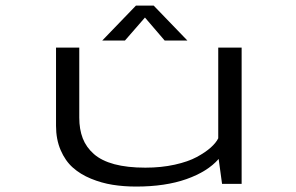

<svg xmlns="http://www.w3.org/2000/svg" viewBox="-20 -676 1090 706"><path d="M669 -527H585.5L513 -611.5L439.5 -527H356L480 -655.5H545ZM480.5 10Q435 10 394.2 3.5Q353.5 -3 314.5 -19Q275.5 -35 247.8 -59.8Q220 -84.5 203 -124Q186 -163.5 186 -213.5V-501H271.5V-243.5Q271.5 -200.5 284.2 -167.5Q297 -134.5 325 -109.8Q353 -85 400.5 -72.2Q448 -59.5 514.5 -59.5Q573 -59.5 622.5 -70.5Q672 -81.5 703.8 -98.8Q735.5 -116 755 -133.5Q774.5 -151 782.5 -167.5V-501H868.5V0H796.5L784 -91.5Q743.5 -45 665.8 -17.5Q588 10 480.5 10Z"/></svg>

Font: League Mono Extended Light
Style: Regular
Weight: 300
Width: 9
Designer: Tyler Finck
Foundry: The League of Moveable Type / Tyler Finck
Version: Version 2.210